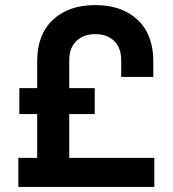

<svg xmlns="http://www.w3.org/2000/svg" viewBox="-20 -734 678 754"><path d="M52 0V-114H126V-286H56V-388H126V-494Q126 -598 187.5 -656Q249 -714 354 -714Q459 -714 520.5 -656Q582 -598 582 -494V-432H456V-498Q456 -546 428.5 -573Q401 -600 354 -600Q308 -600 280 -573Q252 -546 252 -498V-388H352V-286H252V-114H586V0Z"/></svg>

Font: Space 7353
Style: Regular
Weight: 400
Designer: Christine Claussen + Ruben Lyon  (Space 7353)
Version: Version 1.000;FEAKit 1.0